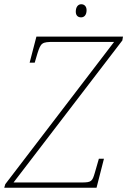

<svg xmlns="http://www.w3.org/2000/svg" viewBox="-55 -887 601 907"><path d="M328 -805C341 -805 354 -814 354 -839C354 -857 343 -867 329 -867C313 -867 303 -853 303 -832C303 -814 313 -805 328 -805ZM-35 0H401L436 -137H412L393 -71C381 -30 377 -25 330 -25H9L523 -696L526 -714H117L85 -591H109L122 -635C138 -685 143 -689 199 -689H484L-30 -17Z"/></svg>

Font: Noto Serif SemiCondensed Thin
Style: Italic
Weight: 100
Width: 4
Italic angle: -12°
Designer: Monotype Design Team
Foundry: Monotype Imaging Inc.
Version: Version 2.013